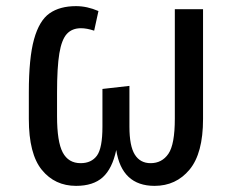

<svg xmlns="http://www.w3.org/2000/svg" viewBox="-20 -594 780 626"><path d="M74 -206V-293Q74 -405 91 -466Q108 -527 141.5 -550.5Q175 -574 228 -574Q264 -574 301 -558L287 -494Q263 -502 244 -502Q215 -502 198 -483.5Q181 -465 173.5 -420Q166 -375 166 -292V-215Q166 -132 184.5 -97Q203 -62 243 -62Q278 -62 296 -86.5Q314 -111 314 -181V-304L402 -314V-181Q402 -118 419.5 -90Q437 -62 471 -62Q508 -62 529 -92.5Q550 -123 550 -207V-564H642V-206Q642 -94 598 -41Q554 12 484 12Q377 12 359 -105Q346 -44 315 -16Q284 12 228 12Q159 12 116.5 -40Q74 -92 74 -206Z"/></svg>

Font: FiraGO
Style: Regular
Weight: 400
Designer: bBox Type
Foundry: bBox Type GmbH
Version: Version 1.001;April 20, 2020;FontCreator 12.0.0.2555 64-bit